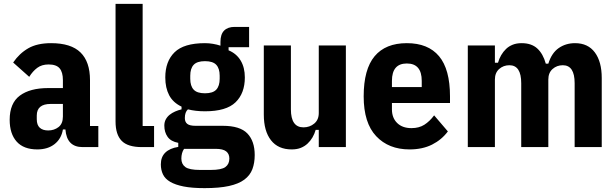

<svg xmlns="http://www.w3.org/2000/svg" viewBox="-20 -760 3184 992"><path d="M407 0Q325 0 318 -91H305Q297 -43 262 -15.5Q227 12 173 12Q102 12 66 -28.5Q30 -69 30 -141Q30 -227 82.5 -266Q135 -305 229 -305H305V-346Q305 -387 288 -407Q271 -427 231 -427Q196 -427 172.5 -409.5Q149 -392 131 -363L48 -437Q80 -484 126 -510.5Q172 -537 244 -537Q347 -537 396 -489Q445 -441 445 -346V-109H488V0ZM229 -86Q260 -86 282.5 -103.5Q305 -121 305 -158V-223H242Q170 -223 170 -163V-144Q170 -114 185.5 -100Q201 -86 229 -86Z M713 0Q640 0 608.5 -32.5Q577 -65 577 -132V-740H717V-109H776V0Z M1296 41Q1296 82 1284 114Q1272 146 1242.5 168Q1213 190 1163 201Q1113 212 1037 212Q972 212 929 203.5Q886 195 859.5 179.5Q833 164 822 141Q811 118 811 89Q811 51 834 28.5Q857 6 901 -1V-22Q863 -29 846 -53Q829 -77 829 -111Q829 -129 836.5 -143Q844 -157 856.5 -167Q869 -177 885 -184Q901 -191 918 -195V-209Q874 -230 854 -268Q834 -306 834 -360Q834 -443 882 -490Q930 -537 1039 -537Q1060 -537 1080.5 -533.5Q1101 -530 1119 -524V-543Q1119 -583 1138 -602Q1157 -621 1192 -621H1267V-516H1161V-500Q1202 -483 1223.5 -447Q1245 -411 1245 -360Q1245 -278 1197 -231.5Q1149 -185 1039 -185Q1014 -185 992.5 -187.5Q971 -190 951 -195Q935 -181 935 -150Q935 -130 947.5 -120Q960 -110 990 -110H1131Q1220 -110 1258 -70.5Q1296 -31 1296 41ZM1165 59Q1165 35 1148.5 22Q1132 9 1094 9H931Q924 19 920.5 32Q917 45 917 59Q917 88 937.5 103Q958 118 1013 118H1069Q1124 118 1144.5 103Q1165 88 1165 59ZM1039 -278Q1080 -278 1097.5 -297Q1115 -316 1115 -353V-369Q1115 -406 1097.5 -425Q1080 -444 1039 -444Q998 -444 980.5 -425Q963 -406 963 -369V-353Q963 -316 980.5 -297Q998 -278 1039 -278Z M1627 -89H1611Q1605 -68 1594.5 -50Q1584 -32 1569 -18Q1554 -4 1534 4Q1514 12 1487 12Q1417 12 1380 -35.5Q1343 -83 1343 -168V-525H1483V-195Q1483 -102 1548 -102Q1580 -102 1603.5 -121.5Q1627 -141 1627 -176V-525H1767V0H1627Z M2096 12Q1988 12 1923.5 -56.5Q1859 -125 1859 -262Q1859 -402 1915.5 -469.5Q1972 -537 2082 -537Q2192 -537 2248.5 -469.5Q2305 -402 2305 -262V-228H2005V-195Q2005 -151 2032 -124.5Q2059 -98 2106 -98Q2145 -98 2172.5 -115.5Q2200 -133 2223 -164L2294 -81Q2262 -38 2212.5 -13Q2163 12 2096 12ZM2082 -432Q2005 -432 2005 -342V-310H2159V-342Q2159 -432 2082 -432Z M2397 0V-525H2537V-436H2553Q2559 -457 2569.5 -475Q2580 -493 2594.5 -507Q2609 -521 2629 -529Q2649 -537 2675 -537Q2726 -537 2756 -509.5Q2786 -482 2800 -431H2813Q2830 -486 2866.5 -511.5Q2903 -537 2951 -537Q3018 -537 3053.5 -489Q3089 -441 3089 -357V0H2949V-330Q2949 -423 2888 -423Q2857 -423 2835 -403.5Q2813 -384 2813 -349V0H2673V-330Q2673 -423 2612 -423Q2581 -423 2559 -403.5Q2537 -384 2537 -349V0Z"/></svg>

Font: IBM Plex Sans Cond
Style: Bold
Weight: 700
Width: 3
Designer: Mike Abbink, Paul van der Laan, Pieter van Rosmalen
Foundry: Bold Monday
Version: Version 1.3